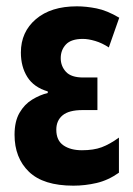

<svg xmlns="http://www.w3.org/2000/svg" viewBox="-20 -577 419 607"><path d="M212 10Q117 10 71.5 -34Q26 -78 26 -151Q26 -193 41.5 -220Q57 -247 81.5 -262Q106 -277 131 -283V-288Q87 -301 66.5 -333.5Q46 -366 46 -411Q46 -476 93.5 -516.5Q141 -557 223 -557Q252 -557 285 -550.5Q318 -544 357 -521L324 -427Q303 -441 281 -447.5Q259 -454 242 -454Q205 -454 188.5 -436.5Q172 -419 172 -393Q172 -368 188.5 -350Q205 -332 243 -332H288V-229H241Q198 -229 178 -212.5Q158 -196 158 -167Q158 -133 180.5 -117.5Q203 -102 239 -102Q276 -102 301.5 -111.5Q327 -121 356 -142V-31Q322 -7 285.5 1.5Q249 10 212 10Z"/></svg>

Font: Noto Sans ExtraCondensed
Style: Bold
Weight: 700
Width: 2
Designer: Monotype Design Team
Foundry: Monotype Imaging Inc.
Version: Version 2.013; ttfautohint (v1.8.4.7-5d5b)